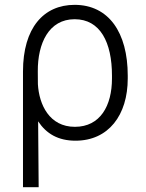

<svg xmlns="http://www.w3.org/2000/svg" viewBox="-20 -573 604 796"><path d="M75.3 203.1H140.3L138.1 -70C172.2 -18.5 221.2 10.3 293 10.3C430 10.3 509.6 -95.9 509.6 -247.5V-259.6C509.6 -438.6 430.4 -552.9 289.4 -552.9C160.9 -552.9 75.3 -457.4 75.3 -276.6ZM137.1 -224.1 136.7 -277.3C136 -393.5 182.5 -493.3 289.4 -493.3C395.6 -493.3 444.2 -397.4 444.2 -259.6V-247.5C444.2 -134.6 395.6 -47.2 290.5 -47.2C184.7 -47.2 142 -139.2 137.1 -224.1Z"/></svg>

Font: Karasuma Gothic
Style: Light
Weight: 300
Designer: Rasmus Andersson / Ryoko Nishizuka
Foundry: rsms
Version: Version 1.00